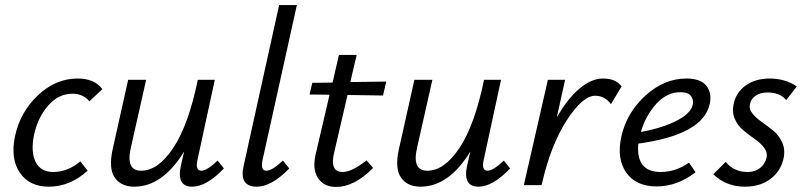

<svg xmlns="http://www.w3.org/2000/svg" viewBox="-20 -731 3179 758"><path d="M333 -331Q308 -361 266 -361Q211 -361 170 -314Q129 -267 114 -197Q101 -130 121 -91Q141 -52 190 -52Q248 -52 297 -94L326 -57Q256 6 173 6Q96 6 58.5 -49Q21 -104 39 -192Q59 -288 129.5 -354.5Q200 -421 286 -421Q354 -421 384 -379Z M839 -97 864 -66Q795 6 739 6Q676 6 694 -77L707 -133Q622 6 510 6Q458 6 433 -30Q408 -66 425 -143L486 -416H557L497 -150Q475 -57 537 -57Q604 -57 664 -147Q724 -237 761 -416H828L759 -97Q751 -57 775 -57Q797 -57 839 -97Z M994 6Q923 6 942 -77L1082 -711H1152L1016 -97Q1008 -57 1032 -57Q1054 -57 1097 -97L1122 -66Q1052 6 994 6Z M1352 -356 1300 -132Q1280 -52 1332 -52Q1370 -52 1427 -98L1453 -68Q1379 7 1307 7Q1258 7 1235 -28.5Q1212 -64 1227 -125L1281 -357L1202 -358L1213 -404L1293 -405L1318 -514H1388L1363 -407L1505 -409L1492 -354Z M1969 -97 1994 -66Q1925 6 1869 6Q1806 6 1824 -77L1837 -133Q1752 6 1640 6Q1588 6 1563 -30Q1538 -66 1555 -143L1616 -416H1687L1627 -150Q1605 -57 1667 -57Q1734 -57 1794 -147Q1854 -237 1891 -416H1958L1889 -97Q1881 -57 1905 -57Q1927 -57 1969 -97Z M2360 -421Q2412 -421 2434 -390L2392 -320Q2367 -353 2330 -353Q2280 -353 2217.5 -256Q2155 -159 2121 -12L2118 0H2048L2143 -416H2211L2178 -267Q2220 -341 2267.5 -381Q2315 -421 2360 -421Z M2690 -421Q2746 -421 2768.5 -392.5Q2791 -364 2782 -321Q2756 -199 2500 -164Q2490 -52 2588 -52Q2648 -52 2700 -89L2726 -51Q2654 5 2572 5Q2491 5 2452.5 -49.5Q2414 -104 2433 -192Q2454 -286 2528 -353.5Q2602 -421 2690 -421ZM2715 -318Q2719 -335 2708.5 -351Q2698 -367 2666 -367Q2613 -367 2571 -321Q2529 -275 2510 -210Q2597 -226 2652.5 -255Q2708 -284 2715 -318Z M2921 6Q2847 6 2796 -43L2845 -92Q2877 -52 2932 -52Q2961 -52 2980.5 -67.5Q3000 -83 3006 -107Q3011 -129 2996.5 -148Q2982 -167 2959.5 -182.5Q2937 -198 2915 -216Q2893 -234 2881 -261.5Q2869 -289 2877 -324Q2888 -369 2926 -395Q2964 -421 3019 -421Q3079 -421 3126 -390L3084 -336Q3059 -366 3010 -366Q2981 -366 2963 -353Q2945 -340 2941 -321Q2936 -301 2950.5 -283Q2965 -265 2988 -249Q3011 -233 3033.5 -214.5Q3056 -196 3068.5 -167.5Q3081 -139 3073 -104Q3062 -55 3021.5 -24.5Q2981 6 2921 6Z"/></svg>

Font: EauTestInfant Medium
Style: Italic
Weight: 500
Italic angle: -12°
Designer: Christian Thalmann (Catharsis Fonts)
Version: Version 0.001;PS 000.001;hotconv 1.0.88;makeotf.lib2.5.64775